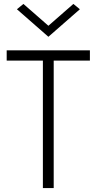

<svg xmlns="http://www.w3.org/2000/svg" viewBox="-20 -956 491 976"><path d="M226 -825 353 -936 386 -909 226 -769 66 -909 99 -936ZM14 -648V-700H437V-648H253V0H198V-648Z"/></svg>

Font: Jost* Light
Style: Regular
Weight: 300
Version: Version 3.7